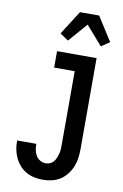

<svg xmlns="http://www.w3.org/2000/svg" viewBox="-105 -1038 710 1105"><g transform="rotate(10 250.0 -485.5)"><path d="M226 8Q201 8 176.5 3Q152 -2 130 -14Q108 -26 91 -45Q74 -64 63 -86.5Q52 -109 47 -133.5Q42 -158 42 -183V-189H154V-186Q154 -169 157.5 -152Q161 -135 169.5 -120.5Q178 -106 193.5 -97Q209 -88 226 -88Q239 -88 251 -93Q263 -98 271.5 -108Q280 -118 285 -130Q290 -142 293.5 -154.5Q297 -167 298 -179.5Q299 -192 299 -205V-639H179V-735H410V-205Q410 -178 406.5 -151.5Q403 -125 393 -100.5Q383 -76 366.5 -54.5Q350 -33 327.5 -18.5Q305 -4 279 2Q253 8 226 8ZM230 -806 181 -839 270 -979H382L471 -839L422 -806L326 -916Z"/></g></svg>

Font: Iosevka Custom
Style: Bold
Weight: 700
Monospace: yes
Designer: Belleve Invis
Foundry: Belleve Invis
Version: Version 30.3.3; ttfautohint (v1.8.3)